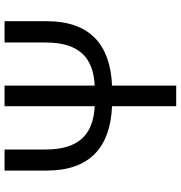

<svg xmlns="http://www.w3.org/2000/svg" viewBox="4 -776 773 820"><g transform="rotate(-90 390.0 -366.5)"><path d="M618 -733V-558C618 -417 556 -354 434 -348V-733H346V-348C224 -354 161 -417 161 -558V-733H71V-553C71 -366 174 -281 346 -274V0H434V-274C606 -281 709 -366 709 -553V-733Z"/></g></svg>

Font: Noto Sans CJK TC Regular
Style: Regular
Weight: 400
Designer: Ryoko NISHIZUKA (kana & ideographs); Paul D. Hunt (Latin, Greek & Cyrillic); Wenlong ZHANG (bopomofo); Sandoll Communica
Foundry: Adobe Systems Incorporated
Version: Version 1.001;PS 1.001;hotconv 1.0.78;makeotf.lib2.5.61930